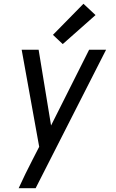

<svg xmlns="http://www.w3.org/2000/svg" viewBox="-20 -794 616 1019"><path d="M79 205H169L543 -530H453L251 -128L185 -530H95L188 -15L152 55Q133 92 114.5 129.5Q96 167 79 205ZM313 -560 487 -714 423 -774 261 -609Z"/></svg>

Font: Iosevka Sparkle Oblique
Style: Regular
Weight: 400
Italic angle: -9°
Designer: Belleve Invis
Foundry: Belleve Invis
Version: Version 4.5.0; ttfautohint (v1.8.3)